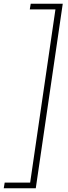

<svg xmlns="http://www.w3.org/2000/svg" viewBox="-69 -759 363 1025"><path d="M-49 246 -44 216H92L227 -709H90L95 -739H266L122 246Z"/></svg>

Font: Hanken Grotesk ExtraLight
Style: Italic
Weight: 250
Italic angle: -8°
Designer: Alfredo Marco Pradil
Foundry: Hanken Design Co.
Version: Version 3.013